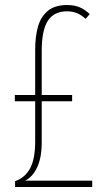

<svg xmlns="http://www.w3.org/2000/svg" viewBox="-20 -744 426 764"><path d="M247 -724Q276 -724 297 -715Q318 -706 337 -688L321 -669Q299 -688 281.5 -693.5Q264 -699 247 -699Q195 -699 170.5 -661.5Q146 -624 146 -541V-366H267V-341H146V-177Q146 -117 128 -78.5Q110 -40 80 -25H347V0H40V-23Q80 -37 100 -74.5Q120 -112 120 -182V-341H39V-366H120V-548Q120 -598 131 -637.5Q142 -677 170 -700.5Q198 -724 247 -724Z"/></svg>

Font: Noto Sans Gujarati UI ExtraCondensed Thin
Style: Regular
Weight: 100
Width: 2
Designer: Jelle Bosma - Monotype Design Team, Universal Thirst
Foundry: Monotype Imaging Inc.
Version: Version 2.106; ttfautohint (v1.8.4.7-5d5b)